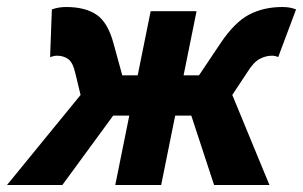

<svg xmlns="http://www.w3.org/2000/svg" viewBox="-20 -528 865 548"><path d="M0 0 210 -257 195 -319Q188 -350 174.5 -359.5Q161 -369 143 -369Q138 -369 133.5 -368Q129 -367 123 -365L128 -501Q146 -508 169 -508Q223 -508 255.5 -486Q288 -464 304 -404L329 -313H373L410 -496H541L504 -313H548L609 -404Q649 -464 690.5 -486Q732 -508 786 -508Q809 -508 825 -501L774 -365Q770 -367 765.5 -368Q761 -369 756 -369Q738 -369 720.5 -359.5Q703 -350 684 -319L643 -257L749 0H591L526 -198H480L440 0H309L349 -198H303L158 0Z"/></svg>

Font: mr_Source Sans Pro
Style: Bold Italic
Weight: 700
Italic angle: -11°
Designer: Paul D. Hunt
Foundry: Adobe Systems Incorporated
Version: Version 1.036;July 10, 2024;FontCreator 11.5.0.2430 64-bit